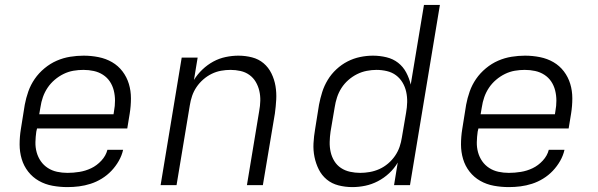

<svg xmlns="http://www.w3.org/2000/svg" viewBox="-20 -755 2440 783"><path d="M255 8Q224 8 194 2.5Q164 -3 138.5 -17.5Q113 -32 95 -55Q77 -78 68.5 -106.5Q60 -135 60 -166Q60 -197 65 -228L81 -328Q86 -355 95.5 -382Q105 -409 121.5 -433Q138 -457 161.5 -476.5Q185 -496 211.5 -507.5Q238 -519 266 -523.5Q294 -528 321 -528Q321 -528 321 -528Q321 -528 321 -528Q352 -528 382 -522Q412 -516 437 -501.5Q462 -487 479.5 -464Q497 -441 505.5 -413Q514 -385 514 -354Q514 -323 509 -292L499 -231H131L128 -218Q125 -197 124.5 -175.5Q124 -154 129.5 -134Q135 -114 146.5 -97.5Q158 -81 175 -70Q192 -59 212.5 -54.5Q233 -50 255 -50Q279 -50 304 -54Q329 -58 352 -69Q375 -80 393.5 -100Q412 -120 418 -144H482Q477 -121 464.5 -99Q452 -77 434.5 -58.5Q417 -40 395 -26.5Q373 -13 349.5 -5.5Q326 2 302.5 5Q279 8 255 8ZM140 -289H443L445 -302Q449 -323 449 -344.5Q449 -366 444 -386Q439 -406 428 -422.5Q417 -439 400 -450Q383 -461 362.5 -465.5Q342 -470 320 -470Q300 -470 279.5 -466.5Q259 -463 239.5 -453.5Q220 -444 203 -429.5Q186 -415 174 -397Q162 -379 155 -359Q148 -339 145 -318Z M635 0 721 -520H786L771 -429Q785 -452 805.5 -471.5Q826 -491 850 -504Q874 -517 900.5 -522.5Q927 -528 952 -528Q981 -528 1008 -521Q1035 -514 1055 -497Q1075 -480 1087 -455.5Q1099 -431 1103.5 -404Q1108 -377 1106.5 -349Q1105 -321 1101 -292L1052 0H987L1037 -302Q1041 -323 1041.5 -344Q1042 -365 1037.5 -384.5Q1033 -404 1023 -421Q1013 -438 997 -449.5Q981 -461 961 -465.5Q941 -470 920 -470Q901 -470 881.5 -466.5Q862 -463 843.5 -454Q825 -445 809 -431Q793 -417 781.5 -400Q770 -383 763.5 -364Q757 -345 754 -325L700 0Z M1417 8Q1388 8 1360.5 1Q1333 -6 1312.5 -23Q1292 -40 1280 -64Q1268 -88 1262.5 -115Q1257 -142 1258.5 -170.5Q1260 -199 1265 -228L1281 -328Q1286 -354 1294 -379.5Q1302 -405 1316.5 -429Q1331 -453 1352 -472.5Q1373 -492 1397.5 -504.5Q1422 -517 1448.5 -522.5Q1475 -528 1501 -528Q1529 -528 1556 -521.5Q1583 -515 1603.5 -499Q1624 -483 1636.5 -459.5Q1649 -436 1655 -410L1709 -735H1774L1652 0H1587L1602 -92Q1588 -68 1567 -48.5Q1546 -29 1521 -16Q1496 -3 1469.5 2.5Q1443 8 1417 8ZM1449 -50Q1468 -50 1488 -53.5Q1508 -57 1527 -65.5Q1546 -74 1562.5 -88Q1579 -102 1591 -119.5Q1603 -137 1609.5 -156Q1616 -175 1619 -195L1636 -295Q1640 -317 1640.5 -338.5Q1641 -360 1636.5 -380.5Q1632 -401 1621.5 -418.5Q1611 -436 1595 -448Q1579 -460 1558 -465Q1537 -470 1515 -470Q1496 -470 1475.5 -466Q1455 -462 1436 -452.5Q1417 -443 1400.5 -428.5Q1384 -414 1372.5 -396Q1361 -378 1354.5 -358Q1348 -338 1345 -318L1328 -218Q1325 -197 1324.5 -176Q1324 -155 1328.5 -135Q1333 -115 1343.5 -98Q1354 -81 1370.5 -70Q1387 -59 1407.5 -54.5Q1428 -50 1449 -50Z M2055 8Q2024 8 1994 2.5Q1964 -3 1938.5 -17.5Q1913 -32 1895 -55Q1877 -78 1868.5 -106.5Q1860 -135 1860 -166Q1860 -197 1865 -228L1881 -328Q1886 -355 1895.5 -382Q1905 -409 1921.5 -433Q1938 -457 1961.5 -476.5Q1985 -496 2011.5 -507.5Q2038 -519 2066 -523.5Q2094 -528 2121 -528Q2121 -528 2121 -528Q2121 -528 2121 -528Q2152 -528 2182 -522Q2212 -516 2237 -501.5Q2262 -487 2279.5 -464Q2297 -441 2305.5 -413Q2314 -385 2314 -354Q2314 -323 2309 -292L2299 -231H1931L1928 -218Q1925 -197 1924.5 -175.5Q1924 -154 1929.5 -134Q1935 -114 1946.5 -97.5Q1958 -81 1975 -70Q1992 -59 2012.5 -54.5Q2033 -50 2055 -50Q2079 -50 2104 -54Q2129 -58 2152 -69Q2175 -80 2193.5 -100Q2212 -120 2218 -144H2282Q2277 -121 2264.5 -99Q2252 -77 2234.5 -58.5Q2217 -40 2195 -26.5Q2173 -13 2149.5 -5.5Q2126 2 2102.5 5Q2079 8 2055 8ZM1940 -289H2243L2245 -302Q2249 -323 2249 -344.5Q2249 -366 2244 -386Q2239 -406 2228 -422.5Q2217 -439 2200 -450Q2183 -461 2162.5 -465.5Q2142 -470 2120 -470Q2100 -470 2079.5 -466.5Q2059 -463 2039.5 -453.5Q2020 -444 2003 -429.5Q1986 -415 1974 -397Q1962 -379 1955 -359Q1948 -339 1945 -318Z"/></svg>

Font: Iosevka SS04 Lt Ex Obl
Style: Regular
Weight: 300
Width: 7
Italic angle: -9°
Monospace: yes
Designer: Belleve Invis
Foundry: Belleve Invis
Version: Version 19.0.0; ttfautohint (v1.8.4)